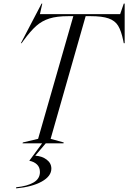

<svg xmlns="http://www.w3.org/2000/svg" viewBox="-20 -790 707 1058"><path d="M209 -770H213L200 -712H642L662 -770H667V-552H662L659 -567Q648 -620 631 -648Q614 -676 578.5 -688.5Q543 -701 479 -701H452L259 -25L331 -5L330 0H232L175 67V68Q211 70 237 89.5Q263 109 263 139Q263 181 210 210.5Q157 240 69 248V242Q130 236 165 215.5Q200 195 200 158Q200 132 184 116.5Q168 101 142 96V95L212 0H104L106 -5L190 -25L384 -701H357Q293 -701 252 -688Q211 -675 179.5 -647Q148 -619 110 -567L99 -552H95Z"/></svg>

Font: Nyght Serif Light Italic
Style: Regular
Weight: 300
Italic angle: -16°
Designer: Maksym Kobuzan
Version: Version 0.410